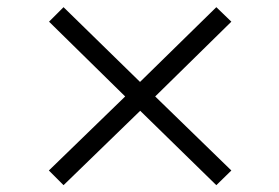

<svg xmlns="http://www.w3.org/2000/svg" viewBox="-20 -575 790 543"><path d="M591.8 -554.7 634.3 -513.7 418.9 -302.2 634.3 -92.8 591.8 -51.3 376.5 -261.7 159.7 -51.3 118.2 -92.8 334 -302.2 118.7 -513.7 159.7 -554.7 376 -343.3Z"/></svg>

Font: Kameron
Style: Regular
Weight: 400
Version: Version 1.000